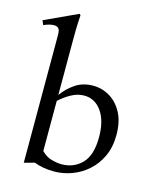

<svg xmlns="http://www.w3.org/2000/svg" viewBox="-119 -873 798 970"><g transform="rotate(15 280.0 -388.5)"><path d="M337 -457Q384 -457 424.5 -432.5Q465 -408 489.5 -361.5Q514 -315 514 -247Q514 -183 491.5 -134.5Q469 -86 431.5 -53Q394 -20 348.5 -3.5Q303 13 257 13Q224 13 198 8Q172 3 152 -5L98 10V-657Q98 -685 89.5 -693Q81 -701 67 -701Q54 -701 39.5 -697Q25 -693 13 -687L3 -710L176 -790L182 -784Q181 -776 179.5 -741Q178 -706 178 -658V-366Q204 -403 243.5 -430Q283 -457 337 -457ZM283 -32Q348 -32 390 -75.5Q432 -119 432 -213Q432 -299 397 -348Q362 -397 306 -397Q272 -397 239 -379Q206 -361 178 -335V-73Q202 -48 231.5 -40Q261 -32 283 -32Z"/></g></svg>

Font: Bona Nova SC
Style: Regular
Weight: 400
Designer: Mateusz Machalski
Foundry: Capitalics
Version: Version 4.001; ttfautohint (v1.8.4.7-5d5b)